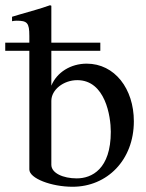

<svg xmlns="http://www.w3.org/2000/svg" viewBox="-39 -703 559 733"><path d="M157 -509H344V-540H157V-681L152 -683C110 -668 84 -662 37 -648L7 -639V-622C12 -623 17 -624 24 -624C65 -624 73 -616 73 -566V-540H-19V-509H73V-56C73 -22 157 10 238 10C370 10 472 -92 472 -240C472 -364 399 -460 292 -460C231 -460 178 -427 157 -376ZM157 -318C157 -360 203 -397 256 -397C363 -397 384 -259 384 -200C384 -57 311 -22 254 -22C202 -22 157 -42 157 -74Z"/></svg>

Font: STIXGeneral
Style: Regular
Weight: 400
Designer: MicroPress Inc., with final additions and corrections provided by Coen Hoffman, Elsevier (retired)
Version: Version 1.1.0